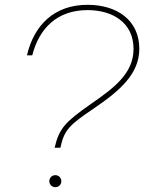

<svg xmlns="http://www.w3.org/2000/svg" viewBox="-20 -764 599 798"><path d="M344 -744C204 -744 121 -658 92 -534H114C143 -647 218 -722 344 -722C449 -722 535 -669 535 -561C535 -458 453 -398 358 -332C251 -257 226 -231 207 -150H231C247 -225 269 -245 371 -314C480 -388 559 -458 559 -561C559 -682 464 -744 344 -744ZM185 -11C185 3 196 14 210 14C224 14 235 3 235 -11C235 -25 224 -36 210 -36C196 -36 185 -25 185 -11Z"/></svg>

Font: Nacelle Thin
Style: Italic
Weight: 100
Italic angle: -12°
Designer: Sora Sagano
Foundry: Sora Sagano
Version: Version 1.000;FEAKit 1.0